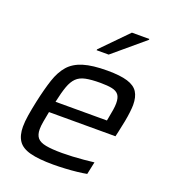

<svg xmlns="http://www.w3.org/2000/svg" viewBox="-135 -836 842 945"><g transform="rotate(20 285.5 -363.5)"><path d="M251.2 8Q175 8 130.3 -3.8Q85.5 -15.6 66.8 -43.4Q48 -71.2 48 -117Q48 -143.5 53.5 -177.8Q59 -212.1 68 -254Q83.5 -325.2 100.1 -375.4Q116.7 -425.7 144.4 -457.2Q172.1 -488.8 220 -503.4Q267.9 -518 345 -518Q412.7 -518 451 -506.1Q489.3 -494.3 505.3 -469Q521.3 -443.7 521.3 -402.3Q521.3 -387.8 518.6 -364.4Q515.9 -340.9 510.6 -313.2Q505.4 -285.4 498.4 -254.9L492.2 -227.8H144Q138.1 -197.6 134 -174.2Q129.8 -150.8 129.8 -133.2Q129.8 -104.3 142.9 -88.4Q156 -72.5 187.6 -66.5Q219.1 -60.4 273.7 -60.4Q298 -60.4 327.3 -61.9Q356.6 -63.3 386.1 -66.1Q415.5 -68.8 439 -71.7L425 -6.1Q404.2 -2.1 374.7 1.2Q345.3 4.5 313 6.2Q280.8 8 251.2 8ZM156.9 -286.4H426.1L429 -301.4Q433.9 -326.8 437.1 -346.6Q440.2 -366.3 440.2 -381Q440.2 -410.8 429 -425.3Q417.7 -439.8 394.2 -444.7Q370.7 -449.6 332.9 -449.6Q285.5 -449.6 255.9 -443.4Q226.4 -437.3 208.8 -419.9Q191.1 -402.5 179.6 -370.6Q168.1 -338.6 156.9 -286.4ZM260 -594.1 261 -599.1 393.8 -734.8H485.3L484.3 -729.8L323.2 -594.1Z"/></g></svg>

Font: Saira Thin
Style: Italic
Weight: 100
Italic angle: -12°
Designer: Hector Gatti with collaboration of the Omnibus-Type team
Foundry: Omnibus-Type
Version: Version 1.101